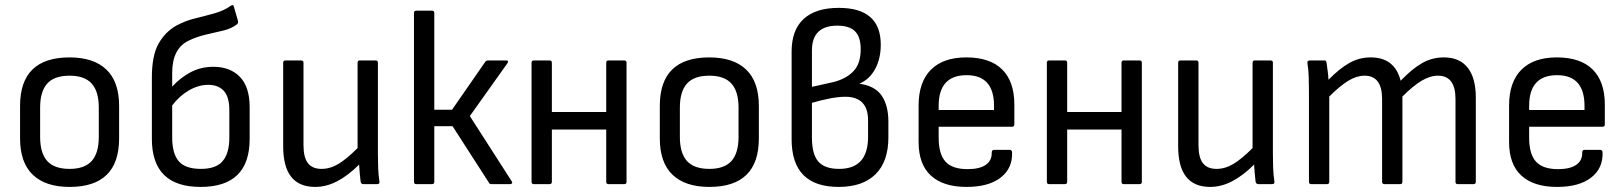

<svg xmlns="http://www.w3.org/2000/svg" viewBox="-20 -725 6396 756"><path d="M254 11Q159 11 109 -37Q59 -85 59 -180V-308Q59 -499 254 -499Q349 -499 399 -451Q449 -403 449 -308V-180Q449 11 254 11ZM254 -60Q313 -60 341 -91Q369 -122 369 -186V-301Q369 -365 341 -396Q313 -427 254 -427Q194 -427 166 -396Q138 -365 138 -301V-186Q138 -122 166 -91Q194 -60 254 -60Z M770 11Q578 11 578 -178V-420Q578 -506 604 -552.5Q630 -599 674 -624Q709 -643 748 -652.5Q787 -662 824.5 -672.5Q862 -683 890 -703Q899 -709 901 -698L917 -643Q919 -635 914 -630Q893 -613 860.5 -605Q828 -597 792 -589Q756 -581 723 -565Q658 -534 658 -438V-384Q690 -419 730.5 -440.5Q771 -462 820 -462Q886 -462 924.5 -422.5Q963 -383 963 -303V-178Q963 11 770 11ZM658 -184Q658 -120 684 -90Q710 -60 771 -60Q831 -60 857 -91Q883 -122 883 -183V-291Q883 -344 861 -367.5Q839 -391 800 -391Q762 -391 724.5 -369.5Q687 -348 658 -310Z M1221 11Q1095 11 1095 -149V-478Q1095 -487 1104 -487H1166Q1175 -487 1175 -478V-154Q1175 -105 1192.5 -82.5Q1210 -60 1246 -60Q1280 -60 1312.5 -79.5Q1345 -99 1388 -142V-478Q1388 -487 1397 -487H1459Q1468 -487 1468 -478V-121Q1468 -92 1469 -64Q1470 -36 1474 -10Q1476 0 1464 0H1411Q1402 0 1400 -9Q1398 -25 1396.5 -42.5Q1395 -60 1394 -77Q1351 -34 1308 -11.5Q1265 11 1221 11Z M1995 -11Q1998 -7 1996 -3.5Q1994 0 1989 0H1916Q1907 0 1905 -6L1762 -228H1690V-9Q1690 0 1681 0H1619Q1610 0 1610 -9V-674Q1610 -683 1619 -683H1681Q1690 -683 1690 -674V-293H1760L1891 -482Q1895 -487 1902 -487H1973Q1985 -487 1978 -476L1830 -268Z M2082 0Q2073 0 2073 -9V-478Q2073 -487 2082 -487H2144Q2153 -487 2153 -478V-284H2367V-478Q2367 -487 2376 -487H2438Q2447 -487 2447 -478V-9Q2447 0 2438 0H2376Q2367 0 2367 -9V-215H2153V-9Q2153 0 2144 0Z M2773 11Q2678 11 2628 -37Q2578 -85 2578 -180V-308Q2578 -499 2773 -499Q2868 -499 2918 -451Q2968 -403 2968 -308V-180Q2968 11 2773 11ZM2773 -60Q2832 -60 2860 -91Q2888 -122 2888 -186V-301Q2888 -365 2860 -396Q2832 -427 2773 -427Q2713 -427 2685 -396Q2657 -365 2657 -301V-186Q2657 -122 2685 -91Q2713 -60 2773 -60Z M3282 11Q3097 11 3097 -177V-522Q3097 -607 3144.5 -650.5Q3192 -694 3283 -694Q3448 -694 3448 -549Q3448 -494 3426 -453.5Q3404 -413 3365 -396V-395Q3425 -387 3451.5 -348.5Q3478 -310 3478 -246V-184Q3478 -89 3427.5 -39Q3377 11 3282 11ZM3177 -383 3258 -401Q3309 -413 3339 -443Q3369 -473 3369 -531Q3369 -580 3346.5 -602Q3324 -624 3277 -624Q3177 -624 3177 -526ZM3284 -60Q3398 -60 3398 -186V-251Q3398 -344 3308 -344Q3283 -344 3248.5 -337.5Q3214 -331 3177 -320V-183Q3177 -118 3202 -89Q3227 -60 3284 -60Z M3786 11Q3694 11 3645.5 -33.5Q3597 -78 3597 -166V-309Q3597 -402 3645.5 -450.5Q3694 -499 3785 -499Q3878 -499 3926 -451.5Q3974 -404 3974 -313V-235Q3974 -226 3965 -226H3676V-183Q3676 -118 3703 -88.5Q3730 -59 3790 -59Q3837 -59 3861.5 -76Q3886 -93 3885 -125Q3885 -135 3895 -135H3956Q3963 -135 3965 -127Q3968 -63 3920.5 -26Q3873 11 3786 11ZM3676 -292H3894V-308Q3894 -429 3786 -429Q3676 -429 3676 -308Z M4111 0Q4102 0 4102 -9V-478Q4102 -487 4111 -487H4173Q4182 -487 4182 -478V-284H4396V-478Q4396 -487 4405 -487H4467Q4476 -487 4476 -478V-9Q4476 0 4467 0H4405Q4396 0 4396 -9V-215H4182V-9Q4182 0 4173 0Z M4745 11Q4619 11 4619 -149V-478Q4619 -487 4628 -487H4690Q4699 -487 4699 -478V-154Q4699 -105 4716.5 -82.5Q4734 -60 4770 -60Q4804 -60 4836.5 -79.5Q4869 -99 4912 -142V-478Q4912 -487 4921 -487H4983Q4992 -487 4992 -478V-121Q4992 -92 4993 -64Q4994 -36 4998 -10Q5000 0 4988 0H4935Q4926 0 4924 -9Q4922 -25 4920.5 -42.5Q4919 -60 4918 -77Q4875 -34 4832 -11.5Q4789 11 4745 11Z M5143 0Q5134 0 5134 -9V-366Q5134 -395 5133 -424Q5132 -453 5128 -476Q5126 -487 5138 -487H5194Q5202 -487 5203 -480Q5205 -464 5207.5 -447Q5210 -430 5211 -411Q5254 -455 5293 -477Q5332 -499 5377 -499Q5472 -499 5495 -407Q5540 -454 5579.5 -476.5Q5619 -499 5665 -499Q5727 -499 5759 -458.5Q5791 -418 5791 -341V-9Q5791 0 5782 0H5720Q5711 0 5711 -9V-335Q5711 -427 5642 -427Q5611 -427 5577.5 -407Q5544 -387 5502 -345V-9Q5502 0 5493 0H5432Q5422 0 5422 -9V-335Q5422 -427 5353 -427Q5322 -427 5289 -407Q5256 -387 5214 -345V-9Q5214 0 5205 0Z M6111 11Q6019 11 5970.5 -33.5Q5922 -78 5922 -166V-309Q5922 -402 5970.5 -450.5Q6019 -499 6110 -499Q6203 -499 6251 -451.5Q6299 -404 6299 -313V-235Q6299 -226 6290 -226H6001V-183Q6001 -118 6028 -88.5Q6055 -59 6115 -59Q6162 -59 6186.5 -76Q6211 -93 6210 -125Q6210 -135 6220 -135H6281Q6288 -135 6290 -127Q6293 -63 6245.5 -26Q6198 11 6111 11ZM6001 -292H6219V-308Q6219 -429 6111 -429Q6001 -429 6001 -308Z"/></svg>

Font: Sofia Sans Semi Condensed
Style: Regular
Weight: 400
Designer: Botio Nikoltchev, Ani Petrova
Foundry: lettersoup
Version: Version 4.100; ttfautohint (v1.8.4.7-5d5b)